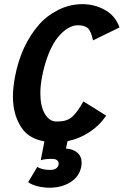

<svg xmlns="http://www.w3.org/2000/svg" viewBox="-20 -670 584 906"><path d="M346.7 -550.8Q324.7 -550.8 301.3 -537.1Q277.8 -523.4 254.4 -495.8Q231 -468.3 210.7 -419.2Q190.4 -370.1 178.2 -306.6Q170.4 -265.6 170.4 -230Q170.4 -168 191.9 -132.3Q213.4 -96.7 245.6 -96.7H252.4Q294.9 -96.7 319.6 -117.9Q344.2 -139.2 373.5 -191.4Q391.6 -180.2 427.5 -158Q463.4 -135.7 481 -124.5Q450.2 -78.1 402.1 -46.6Q354 -15.1 298.8 -3.9Q297.9 -1 296.1 7.6Q294.4 16.1 293 23.4Q291.5 30.8 291.5 31.2Q323.7 32.7 344.5 50Q365.2 67.4 365.2 98.1Q365.2 107.9 363.3 117.2Q354 163.6 312.5 189.7Q271 215.8 211.9 215.8Q186 215.8 158 209Q129.9 202.1 112.8 189.5Q120.1 177.7 134.3 153.8Q148.4 129.9 155.8 117.7Q179.2 131.8 216.3 131.8Q250 131.8 256.3 107.9V106.9Q256.8 105.5 256.8 102.1Q256.8 92.3 249 85.9Q241.2 79.6 226.6 79.6Q191.4 79.6 172.4 85.9Q175.3 71.3 180.9 41.5Q186.5 11.7 189.5 -2.9Q123.5 -14.6 89.4 -56.6Q41 -119.6 41 -214.4Q41 -257.8 51.3 -310.5Q79.1 -455.1 163.1 -552.7Q199.7 -595.2 254.2 -622.8Q308.6 -650.4 369.1 -650.4Q426.3 -650.4 475.3 -623Q524.4 -595.7 543.9 -540.5Q523.4 -530.3 481.7 -510Q439.9 -489.7 418.9 -479.5Q409.7 -523.4 394.5 -537.1Q379.4 -550.8 346.7 -550.8Z"/></svg>

Font: Fantasque Sans Mono
Style: Bold Italic
Weight: 700
Italic angle: -11°
Monospace: yes
Designer: Jany Belluz
Version: Version 1.7.1